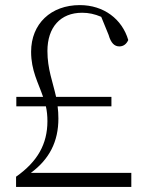

<svg xmlns="http://www.w3.org/2000/svg" viewBox="-20 -733 574 753"><path d="M43 0H495V-55H101C174 -109 209 -178 209 -268C209 -285 208 -301 206 -316H417V-353H200C187 -412 166 -462 166 -533C166 -626 217 -683 302 -683C328 -683 351 -678 377 -667L406 -596C415 -564 429 -551 448 -551C464 -551 476 -560 483 -576C459 -658 387 -713 293 -713C180 -713 102 -640 102 -530C102 -456 130 -409 149 -353H44V-316H160C164 -298 166 -279 166 -258C166 -168 127 -99 43 -40Z"/></svg>

Font: Noto Serif TC ExtraLight
Style: Regular
Weight: 200
Designer: Ryoko NISHIZUKA 西塚涼子 (kana & ideographs); Frank Grießhammer (Latin, Greek & Cyrillic); Wenlong ZHANG 张文龙 (bopomofo); San
Foundry: Adobe
Version: Version 2.001;hotconv 1.1.0;makeotfexe 2.6.0